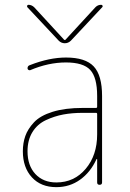

<svg xmlns="http://www.w3.org/2000/svg" viewBox="-20 -770 540 800"><path d="M224.6 -600.6 93.8 -740.2Q91.8 -743.2 93.3 -746.6Q94.7 -750 98.6 -750Q111.3 -750 122.1 -740.2L248 -603.5H250H252L377.9 -740.2Q387.7 -750 401.4 -750Q405.3 -750 407.2 -746.6Q409.2 -743.2 406.2 -740.2L275.4 -600.6Q264.6 -589.8 250 -589.8Q235.4 -589.8 224.6 -600.6ZM325.2 -299.8Q281.2 -299.8 244.1 -293Q207 -286.1 171.4 -269.5Q135.7 -252.9 115.2 -219.7Q94.7 -186.5 94.7 -139.6Q94.7 -80.1 127.4 -44.9Q160.2 -9.8 214.8 -9.8Q289.1 -9.8 336.9 -66.4Q384.8 -123 384.8 -210V-294.9Q384.8 -299.8 379.9 -299.8ZM214.8 9.8Q150.4 9.8 112.8 -31.2Q75.2 -72.3 75.2 -139.6Q75.2 -173.8 85.4 -203.1Q95.7 -232.4 121.6 -260.3Q147.5 -288.1 199.2 -304.2Q251 -320.3 325.2 -320.3H379.9Q384.8 -320.3 384.8 -325.2V-370.1Q384.8 -447.3 356 -478.5Q327.1 -509.8 254.9 -509.8Q181.6 -509.8 105.5 -477.5Q101.6 -476.6 98.1 -479Q94.7 -481.4 94.7 -485.4Q94.7 -496.1 105.5 -499Q185.5 -530.3 254.9 -530.3Q335.9 -530.3 370.6 -493.2Q405.3 -456.1 405.3 -370.1V-9.8Q405.3 0 395 0Q384.8 0 384.8 -9.8V-106.4Q384.8 -107.4 383.8 -107.4Q381.8 -107.4 381.8 -106.4Q357.4 -52.7 314 -21.5Q270.5 9.8 214.8 9.8Z"/></svg>

Font: Rounded-L Mgen+ 2m thin
Style: Regular
Weight: 100
Designer: [Source Han Sans]
Ryoko NISHIZUKA  (kana & ideographs); Paul D. Hunt (Latin, Greek & Cyrillic); Wenlong ZHANG  (bopomofo
Version: Version 1.059.20150602